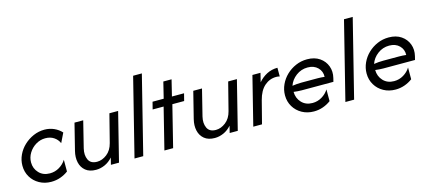

<svg xmlns="http://www.w3.org/2000/svg" viewBox="-53 -1127 3557 1594"><g transform="rotate(-15 1725.5 -329.5)"><path d="M235.4 8.3Q179.9 8.3 134.7 -16.7Q89.6 -41.7 63.5 -85.1Q37.5 -128.5 37.5 -182.6Q37.5 -230.6 58 -274.3Q78.5 -318.1 114.2 -351.7Q150 -385.4 195.5 -405.2Q241 -425 291 -425Q334.7 -425 372.6 -408Q410.4 -391 436.8 -361.8L397.2 -280.6Q383.3 -313.2 352.8 -333.7Q322.2 -354.2 279.2 -354.2Q235.4 -354.2 197.6 -331.2Q159.7 -308.3 136.8 -270.8Q113.9 -233.3 113.9 -190.3Q113.9 -137.5 149.3 -100Q184.7 -62.5 243.1 -62.5Q286.8 -62.5 324 -84.7Q361.1 -106.9 382.6 -141.7V-41Q352.1 -18.1 314.9 -4.9Q277.8 8.3 235.4 8.3Z M620.8 8.3Q564.6 8.3 531.2 -19.1Q497.9 -46.5 487.8 -91.3Q477.8 -136.1 491 -188.9L547.9 -416.7H622.9L566.7 -190.3Q553.5 -135.4 572.2 -94.8Q591 -54.2 646.5 -54.2Q690.3 -54.2 730.9 -85.8Q771.5 -117.4 786.8 -177.1L847.9 -416.7H922.9L818.8 0H749.3L763.9 -59Q734 -25 696.5 -8.3Q659 8.3 620.8 8.3Z M952.1 0 1118.8 -666.7H1193.8L1027.1 0Z M1209 0 1297.2 -354.2H1202.8L1218.8 -416.7H1314.6L1348.6 -555.6H1419.4L1385.4 -416.7H1489.6L1473.6 -354.2H1372.2L1284 0Z M1641.7 8.3Q1585.4 8.3 1552.1 -19.1Q1518.8 -46.5 1508.7 -91.3Q1498.6 -136.1 1511.8 -188.9L1568.8 -416.7H1643.8L1587.5 -190.3Q1574.3 -135.4 1593.1 -94.8Q1611.8 -54.2 1667.4 -54.2Q1711.1 -54.2 1751.7 -85.8Q1792.4 -117.4 1807.6 -177.1L1868.8 -416.7H1943.8L1839.6 0H1770.1L1784.7 -59Q1754.9 -25 1717.4 -8.3Q1679.9 8.3 1641.7 8.3Z M1972.9 0 2077.1 -416.7H2146.5L2127.8 -340.3Q2159 -377.1 2201 -399Q2243.1 -420.8 2293.1 -420.8V-345.8Q2280.6 -350 2263.2 -350Q2206.2 -350 2162.2 -311.5Q2118.1 -272.9 2097.9 -194.4L2047.9 0Z M2493.8 8.3Q2436.8 8.3 2391.7 -16.7Q2346.5 -41.7 2320.5 -85.1Q2294.4 -128.5 2294.4 -182.6Q2294.4 -230.6 2314.6 -274.3Q2334.7 -318.1 2369.8 -351.7Q2404.9 -385.4 2450.7 -405.2Q2496.5 -425 2547.9 -425Q2611.8 -425 2654.9 -395.5Q2697.9 -366 2715.3 -318.8Q2732.6 -271.5 2719.4 -218.1L2711.8 -187.5H2439.6Q2422.2 -187.5 2405.2 -188.9Q2388.2 -190.3 2370.8 -192.4Q2371.5 -137.5 2406.9 -100Q2442.4 -62.5 2500 -62.5Q2543.8 -62.5 2580.9 -84.7Q2618.1 -106.9 2639.6 -141.7V-41Q2609 -18.1 2571.9 -4.9Q2534.7 8.3 2493.8 8.3ZM2375 -243.8Q2416 -250 2454.9 -250H2593.1Q2608.3 -250 2622.9 -249Q2637.5 -247.9 2652.1 -246.5Q2654.2 -293.8 2621.9 -326Q2589.6 -358.3 2534.7 -358.3Q2479.2 -358.3 2435.4 -325.3Q2391.7 -292.4 2375 -243.8Z M2764.6 0 2931.2 -666.7H3006.2L2839.6 0Z M3195.1 8.3Q3138.2 8.3 3093.1 -16.7Q3047.9 -41.7 3021.9 -85.1Q2995.8 -128.5 2995.8 -182.6Q2995.8 -230.6 3016 -274.3Q3036.1 -318.1 3071.2 -351.7Q3106.2 -385.4 3152.1 -405.2Q3197.9 -425 3249.3 -425Q3313.2 -425 3356.2 -395.5Q3399.3 -366 3416.7 -318.8Q3434 -271.5 3420.8 -218.1L3413.2 -187.5H3141Q3123.6 -187.5 3106.6 -188.9Q3089.6 -190.3 3072.2 -192.4Q3072.9 -137.5 3108.3 -100Q3143.7 -62.5 3201.4 -62.5Q3245.1 -62.5 3282.3 -84.7Q3319.4 -106.9 3341 -141.7V-41Q3310.4 -18.1 3273.3 -4.9Q3236.1 8.3 3195.1 8.3ZM3076.4 -243.8Q3117.4 -250 3156.2 -250H3294.4Q3309.7 -250 3324.3 -249Q3338.9 -247.9 3353.5 -246.5Q3355.6 -293.8 3323.3 -326Q3291 -358.3 3236.1 -358.3Q3180.6 -358.3 3136.8 -325.3Q3093.1 -292.4 3076.4 -243.8Z"/></g></svg>

Font: Afacad
Style: Italic
Weight: 400
Italic angle: -14°
Designer: Kristian Moeller
Foundry: Dicotype
Version: Version 1.000